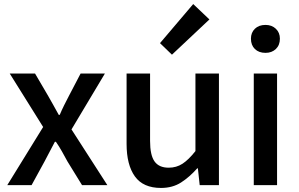

<svg xmlns="http://www.w3.org/2000/svg" viewBox="-20 -914 1474 948"><path d="M16 0 193 -287 28 -551H153L218 -440Q231 -417 244 -394Q257 -371 270 -347H275Q285 -371 296.5 -394Q308 -417 320 -440L378 -551H498L333 -275L510 0H385L313 -117Q300 -141 286 -166Q272 -191 256 -214H251Q239 -191 226 -166.5Q213 -142 200 -117L136 0Z M775 14Q687 14 646 -43Q605 -100 605 -204V-551H721V-218Q721 -148 743 -117Q765 -86 813 -86Q851 -86 881 -105.5Q911 -125 945 -168V-551H1061V0H966L957 -83H954Q916 -40 874 -13Q832 14 775 14ZM829 -644 770 -701 934 -894 1014 -818Z M1233 0V-551H1348V0ZM1291 -653Q1258 -653 1238.5 -672Q1219 -691 1219 -723Q1219 -753 1238.5 -772Q1258 -791 1291 -791Q1322 -791 1342 -772Q1362 -753 1362 -723Q1362 -691 1342 -672Q1322 -653 1291 -653Z"/></svg>

Font: Noto Sans SC Medium
Style: Regular
Weight: 500
Designer: Ryoko NISHIZUKA  (kana, bopomofo & ideographs); Paul D. Hunt (Latin, Greek & Cyrillic); Sandoll Communications , Soo-you
Foundry: Adobe
Version: Version 2.004-H2;hotconv 1.0.118;makeotfexe 2.5.65603